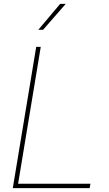

<svg xmlns="http://www.w3.org/2000/svg" viewBox="-20 -969 562 989"><path d="M45.9 0 166.5 -727.5H189.9L73.2 -22.5H445.8L441.9 0ZM177.2 -815.4 290 -949.2H318.8L201.7 -815.4Z"/></svg>

Font: Inter 28pt Thin
Style: Italic
Weight: 250
Italic angle: -9.3988°
Designer: Rasmus Andersson
Foundry: rsms
Version: Version 4.001;git-66647c0bb